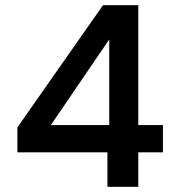

<svg xmlns="http://www.w3.org/2000/svg" viewBox="-20 -720 685 740"><path d="M394 0V-133H47V-229L377 -700H513V-238H608V-133H513V0ZM176 -238H401V-568Z"/></svg>

Font: DM Sans 10pt SemiBold
Style: Regular
Weight: 600
Version: Version 4.004;gftools[0.9.30]